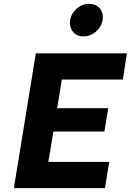

<svg xmlns="http://www.w3.org/2000/svg" viewBox="-20 -977 679 997"><path d="M301 -564 277 -415H542L522 -294H257L231 -136H547L525 0H52L166 -700H639L618 -564ZM343 -857Q343 -897 373 -927Q403 -957 443 -957Q475 -957 494.5 -937.5Q514 -918 514 -888Q514 -848 483.5 -818Q453 -788 413 -788Q382 -788 362.5 -808Q343 -828 343 -857Z"/></svg>

Font: Be Vietnam ExtraBold
Style: Italic
Weight: 800
Italic angle: -9.778°
Designer: Gabriel Lam
Foundry: TypeRant
Version: Version 3.000